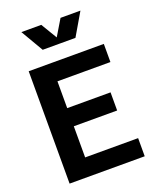

<svg xmlns="http://www.w3.org/2000/svg" viewBox="-167 -1027 914 1124"><g transform="rotate(-20 290.0 -465.0)"><path d="M68 -700H536V-587H206V-420H476V-307H206V-113H536V0H68ZM106 -930H230L290 -830L350 -930H474L392 -790H188Z"/></g></svg>

Font: Uncut Sans Variable
Style: Regular
Weight: 400
Designer: Kasper Nordkvist
Foundry: UNCUT.wtf
Version: Version 1.303;Glyphs 3.1.2 (3151)